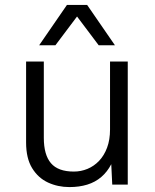

<svg xmlns="http://www.w3.org/2000/svg" viewBox="-20 -750 631 780"><path d="M262 10Q215 10 175 -8.5Q135 -27 110.5 -67Q86 -107 86 -171V-500H158V-190Q158 -121 187 -87Q216 -53 280 -53Q309 -53 335.5 -64Q362 -75 382.5 -96.5Q403 -118 415 -150Q427 -182 427 -224V-500H499V0H436L432 -83Q416 -52 391.5 -31Q367 -10 334.5 0Q302 10 262 10ZM447 -566H381L293 -683L205 -566H139L252 -730H334Z"/></svg>

Font: Kantumruy Pro
Style: Regular
Weight: 400
Designer: Sovichet Tep
Foundry: Sovichet Tep
Version: Version 1.002